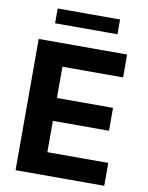

<svg xmlns="http://www.w3.org/2000/svg" viewBox="-97 -978 808 1048"><g transform="rotate(10 306.5 -454.5)"><path d="M63.2 0V-727.3H553.3V-600.5H217V-427.2H528.1V-300.4H217V-126.8H554.7V0ZM482.2 -909.1V-827.1H136.4V-909.1Z"/></g></svg>

Font: Inter Zeller
Style: Bold
Weight: 700
Designer: Rasmus Andersson; Joe Bland
Foundry: zeller
Version: Version 3.015;git-dec3a8cb1